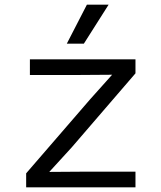

<svg xmlns="http://www.w3.org/2000/svg" viewBox="-20 -802 690 822"><path d="M92 0V-60L366 -377L460 -482L319 -481H108V-548H560V-488L287 -171L191 -66L333 -67H560V0ZM266 -615 352 -782H445L339 -615Z"/></svg>

Font: Azeret Mono Light
Style: Regular
Weight: 300
Designer: Martin Vácha
Foundry: Displaay
Version: Version 1.002